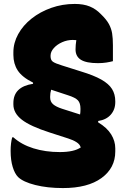

<svg xmlns="http://www.w3.org/2000/svg" viewBox="-20 -740 640 976"><path d="M284 33Q357 33 391 9L389 6Q385 -7 368.5 -17.5Q352 -28 327 -36L234 -66Q134 -98 91 -131.5Q48 -165 48 -209V-216Q48 -299 148 -314V-320Q92 -348 70 -382Q48 -416 48 -461V-474Q48 -522 72.5 -566.5Q97 -611 140.5 -645.5Q184 -680 240.5 -700Q297 -720 360 -720Q405 -720 436.5 -707Q468 -694 493 -668Q521 -641 533.5 -618Q546 -595 550 -570Q554 -545 554 -510V-429Q539 -425 520 -422Q501 -419 478 -419Q419 -419 391.5 -436Q364 -453 364 -489Q364 -511 368 -536Q360 -537 350 -537Q322 -537 296 -525.5Q270 -514 253.5 -495.5Q237 -477 237 -457V-454Q237 -435 248.5 -426.5Q260 -418 296 -407L391 -377Q457 -357 495 -335.5Q533 -314 549.5 -287.5Q566 -261 566 -225V-221Q566 -183 543 -157Q520 -131 479 -125V-118Q524 -91 545 -57Q566 -23 566 14V30Q566 114 496 165Q426 216 300 216Q221 216 159.5 200.5Q98 185 72 160Q55 143 44.5 108.5Q34 74 34 27Q34 7 36 -10Q38 -27 42 -42H48Q89 -5 150 14Q211 33 284 33ZM296 -187 387 -158Q389 -168 389 -183V-188Q389 -216 376 -230Q363 -244 325 -256L240 -284Q235 -267 235 -250V-244Q235 -223 250 -210Q265 -197 296 -187Z"/></svg>

Font: Recursive Mn Csl St Blk
Style: Regular
Weight: 900
Monospace: yes
Version: Version 1.079;hotconv 1.0.112;makeotfexe 2.5.65598; ttfautoh